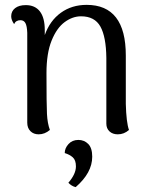

<svg xmlns="http://www.w3.org/2000/svg" viewBox="-20 -541 614 789"><path d="M510 -7Q490 11 464 11Q443 11 430 -1Q417 -13 417 -33V-303Q416 -390 392.5 -432Q369 -474 313 -474Q278 -474 245.5 -450Q213 -426 192 -374Q171 -322 171 -241Q171 -112 173 -73Q175 -34 185 -7Q164 11 139 11Q118 11 105 -2Q92 -15 92 -37V-406Q91 -434 84.5 -446Q78 -458 64 -458Q45 -458 38 -442Q26 -459 26 -474Q26 -495 42 -507.5Q58 -520 86 -520Q124 -520 144 -494Q164 -468 164 -417V-397Q185 -456 230 -488.5Q275 -521 336 -521Q497 -521 497 -313V-114Q499 -38 510 -7ZM261 210Q292 174 292 143Q292 117 279 105.5Q266 94 246 88Q246 68 261.5 51Q277 34 302 34Q326 34 342.5 50.5Q359 67 359 103Q359 169 291 228Q274 224 261 210Z"/></svg>

Font: Arima Madurai
Style: Regular
Weight: 400
Designer: Joana Correia and Natanael Gama
Foundry: NDISCOVER
Version: Version 1.020